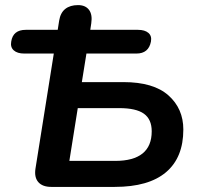

<svg xmlns="http://www.w3.org/2000/svg" viewBox="-20 -733 784 753"><path d="M181 0Q147 0 130.5 -18.5Q114 -37 119 -71L191 -523H75Q48 -523 34 -535.5Q20 -548 24 -570Q31 -616 81 -616H238L199 -569L212 -652Q217 -683 236 -698Q255 -713 286 -713Q315 -713 329 -694.5Q343 -676 338 -642L327 -569L308 -616H521Q548 -616 562 -604Q576 -592 572 -570Q563 -523 515 -523H319L301 -411H464Q582 -411 640.5 -359Q699 -307 699 -225Q699 -115 631 -57.5Q563 0 430 0ZM252 -102H432Q503 -102 539 -131Q575 -160 575 -218Q575 -265 544.5 -287Q514 -309 447 -309H285Z"/></svg>

Font: Nunito ExtraLight
Style: Italic
Weight: 200
Italic angle: -9°
Designer: Vernon Adams
Foundry: Vernon Adams
Version: Version 3.602